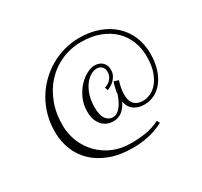

<svg xmlns="http://www.w3.org/2000/svg" viewBox="-126 -728 970 923"><g transform="rotate(-30 359.0 -267.0)"><path d="M645 -326.2Q644.5 -367.2 629.6 -405.8Q614.7 -444.3 585 -473.9Q555.2 -503.4 510.5 -521.2Q465.8 -539.1 405.8 -539.1Q346.2 -539.1 294.9 -516.1Q243.7 -493.2 206.3 -452.1Q168.9 -411.1 148.2 -354.2Q127.4 -297.4 128.9 -230Q129.9 -185.1 147 -143.3Q164.1 -101.6 195.6 -68.8Q227.1 -36.1 271.7 -16.6Q316.4 2.9 373 2.9Q414.6 2.9 454.1 -3.2Q493.7 -9.3 532.2 -28.8L540 -13.2Q500 8.3 457 17.6Q414.1 26.9 371.1 26.9Q295.9 26.9 241.7 6.1Q187.5 -14.6 152.1 -49.1Q116.7 -83.5 99.4 -127.9Q82 -172.4 81.1 -220.2Q80.1 -270.5 92 -315.4Q104 -360.4 126.2 -398.2Q148.4 -436 179.2 -466.3Q210 -496.6 246.3 -517.6Q282.7 -538.6 323.5 -549.8Q364.3 -561 405.8 -561Q466.3 -561 514.6 -543.5Q563 -525.9 596.7 -494.6Q630.4 -463.4 648.4 -420.9Q666.5 -378.4 667 -328.1Q667.5 -280.8 656.2 -243.4Q645 -206.1 625.2 -179.9Q605.5 -153.8 578.9 -139.9Q552.2 -126 522 -126Q500 -126 484.4 -131.6Q468.8 -137.2 458 -146.5Q447.3 -155.8 441.7 -167.7Q436 -179.7 434.1 -192.9Q421.4 -165 401.1 -147.9Q380.9 -130.9 350.1 -130.9Q333.5 -130.9 318.1 -137Q302.7 -143.1 290.8 -155.8Q278.8 -168.5 271.5 -187.5Q264.2 -206.5 264.2 -232.9Q264.2 -272.5 278.8 -304.9Q293.5 -337.4 314.9 -360.6Q336.4 -383.8 360.8 -396.5Q385.3 -409.2 404.8 -409.2Q416.5 -409.2 427.2 -405.8Q438 -402.3 446 -395.3Q454.1 -388.2 459 -377.4Q463.9 -366.7 463.9 -352.1Q463.9 -333.5 456.5 -320.1Q449.2 -306.6 439 -297.1Q428.7 -287.6 418 -282Q407.2 -276.4 400.9 -273.9L396 -292Q397.5 -292 405.3 -294.9Q413.1 -297.9 421.9 -304.7Q430.7 -311.5 437.7 -323.2Q444.8 -335 444.8 -352.1Q444.8 -370.6 433.8 -380.9Q422.9 -391.1 405.8 -391.1Q391.6 -391.1 374.3 -381.8Q356.9 -372.6 341.6 -353Q326.2 -333.5 315.7 -303.5Q305.2 -273.4 305.2 -231.9Q305.2 -190.4 320.1 -169.7Q335 -148.9 358.9 -148.9Q371.6 -148.9 382.6 -155.8Q393.6 -162.6 402.6 -174.1Q411.6 -185.5 418.9 -200.4Q426.3 -215.3 432.1 -231.9Q433.1 -247.1 437 -263.4Q440.9 -279.8 446.8 -296.9L472.2 -289.1Q470.2 -283.7 467.8 -275.4Q465.3 -267.1 463.4 -257.1Q461.4 -247.1 460.2 -236.3Q459 -225.6 459 -215.8Q459 -204.6 461.2 -192.1Q463.4 -179.7 470.2 -169.2Q477.1 -158.7 490.5 -151.9Q503.9 -145 525.9 -145Q543.9 -145 564.9 -154.3Q585.9 -163.6 604 -184.8Q622.1 -206.1 633.8 -240.7Q645.5 -275.4 645 -326.2Z"/></g></svg>

Font: Clicker Script
Style: Regular
Weight: 400
Designer: Astigmatic (AOETI)
Foundry: Astigmatic (AOETI)
Version: Version 1.000